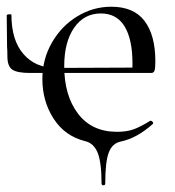

<svg xmlns="http://www.w3.org/2000/svg" viewBox="-21 -415 520 571"><path d="M233 5Q172 -10 138.5 -62Q105 -114 105 -180Q105 -239 133.5 -288.5Q162 -338 209 -366.5Q256 -395 310 -395Q377 -395 409 -352.5Q441 -310 441 -233Q441 -212 438.5 -205Q436 -198 429 -198H372Q373 -208 373 -226Q373 -298 349.5 -336.5Q326 -375 279 -375Q229 -375 199.5 -332.5Q170 -290 170 -218Q170 -131 211 -77Q252 -23 327 -23Q357 -23 378 -31Q399 -39 426 -56H427Q430 -56 433 -52.5Q436 -49 433 -46Q386 -4 338 6Q313 11 302.5 38.5Q292 66 292 131Q292 136 286.5 136Q281 136 281 131Q281 68 269.5 39.5Q258 11 233 5ZM1 -247Q1 -266 0 -277L-1 -369Q-1 -372 6 -372.5Q13 -373 13 -371Q13 -295 49 -254Q85 -213 144 -213L387 -214V-198H69Q30 -198 15.5 -208Q1 -218 1 -247Z"/></svg>

Font: Cormorant Infant
Style: Regular
Weight: 400
Designer: Christian Thalmann (Catharsis Fonts)
Foundry: Catharsis Fonts
Version: Version 4.000